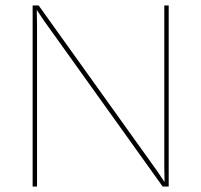

<svg xmlns="http://www.w3.org/2000/svg" viewBox="-20 -680 734 700"><path d="M595 0H573L140 -605L114 -644L115 -587V0H99V-660H121L554 -55L580 -16L579 -73V-660H595Z"/></svg>

Font: Work Sans Hairline
Style: Regular
Weight: 400
Designer: Wei Huang
Foundry: Wei Huang
Version: Version 1.032